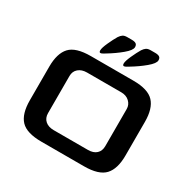

<svg xmlns="http://www.w3.org/2000/svg" viewBox="-173 -969 1143 1142"><g transform="rotate(30 398.5 -398.0)"><path d="M70 -179V-410Q70 -501 110 -544.5Q150 -588 253 -588H545Q646 -588 686.5 -544.5Q727 -501 727 -410V-179Q727 -87 686.5 -43.5Q646 0 545 0H253Q151 0 110.5 -43Q70 -86 70 -179ZM517 -96Q554 -96 574.5 -115Q595 -134 595 -167V-422Q595 -451 573.5 -471.5Q552 -492 517 -492H282Q246 -492 224 -473Q202 -454 202 -422V-167Q202 -134 223.5 -115Q245 -96 282 -96ZM494 -767Q504 -782 514.5 -789Q525 -796 544 -796H575Q595 -796 604.5 -789.5Q614 -783 614 -767Q614 -746 574 -712.5Q534 -679 484 -649Q481 -647 470 -640.5Q459 -634 453 -634Q444 -634 444 -648Q444 -665 461.5 -703.5Q479 -742 494 -767ZM334 -765Q344 -780 354.5 -787Q365 -794 384 -794H415Q435 -794 444.5 -787.5Q454 -781 454 -765Q454 -744 414 -710.5Q374 -677 324 -647Q321 -645 310 -638.5Q299 -632 293 -632Q284 -632 284 -646Q284 -663 301.5 -701.5Q319 -740 334 -765Z"/></g></svg>

Font: Gold
Style: Regular
Weight: 400
Designer: jaiki
Version: Version 1.000